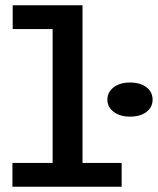

<svg xmlns="http://www.w3.org/2000/svg" viewBox="-20 -706 597 726"><path d="M179 -27V-686H292V-27ZM27 0V-90H440V0ZM28 -596V-686H285V-596ZM471 -265Q434 -265 410 -283Q386 -301 386 -329Q386 -358 410 -376Q434 -394 471 -394Q511 -394 534 -376Q557 -358 557 -329Q557 -301 534 -283Q511 -265 471 -265Z"/></svg>

Font: BioRhyme SemiExpanded Medium
Style: Regular
Weight: 500
Width: 6
Designer: Aoife Mooney
Foundry: Aoife Mooney Type
Version: Version 1.600;gftools[0.9.33]